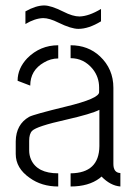

<svg xmlns="http://www.w3.org/2000/svg" viewBox="-20 -678 494 697"><path d="M72.3 -590.8V-636.7Q110.4 -658.2 140.6 -658.2Q165 -658.2 210 -635.7Q244.1 -618.2 268.6 -618.2Q302.7 -619.1 346.7 -645.5V-600.6Q301.8 -573.2 264.6 -573.2Q238.3 -573.2 192.4 -595.7Q159.2 -612.3 136.7 -612.3Q106.4 -611.3 72.3 -590.8ZM37.1 -119.1Q37.1 -67.4 87.9 -32.2Q130.9 -1 191.4 -1V-48.8Q115.2 -48.8 92.8 -98.6Q85.9 -114.3 85.9 -131.8V-167Q85.9 -192.4 96.7 -203.1Q113.3 -219.7 218.8 -243.2Q312.5 -264.6 340.8 -279.3V-147.5Q339.8 -49.8 236.3 -48.8V-1Q301.8 -1 341.8 -31.2Q345.7 -34.2 348.6 -37.1Q380.9 -3.9 417 -1V-49.8Q391.6 -50.8 391.6 -83V-359.4Q391.6 -427.7 342.8 -473.6Q299.8 -513.7 236.3 -513.7V-466.8Q284.2 -466.8 316.4 -427.7Q339.8 -398.4 339.8 -360.4V-343.8Q340.8 -320.3 218.8 -291Q102.5 -262.7 85.9 -253.9Q38.1 -226.6 37.1 -165ZM43.9 -384.8 89.8 -367.2Q89.8 -422.9 139.6 -451.2Q164.1 -465.8 191.4 -465.8V-513.7Q126 -513.7 79.1 -466.8Q43.9 -429.7 43.9 -384.8Z"/></svg>

Font: Post No Bills Colombo
Style: Regular
Weight: 400
Designer: Kosala Senevirathne, Siva Puranthara, Lasantha Premarathna, Tharique Azeez
Foundry: Mooniak
Version: Version 1.220 ; ttfautohint (v1.6)